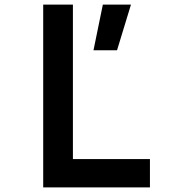

<svg xmlns="http://www.w3.org/2000/svg" viewBox="-20 -820 740 840"><path d="M169 0V-800H299V-124H636V0ZM389 -600 430 -800H553L492 -600Z"/></svg>

Font: Martian Mono Medium
Style: Regular
Weight: 500
Monospace: yes
Designer: Roman Shamin
Foundry: Evil Martians
Version: Version 1.000; ttfautohint (v1.8.4.7-5d5b)